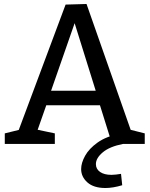

<svg xmlns="http://www.w3.org/2000/svg" viewBox="-20 -722 750 963"><path d="M642 -52 615 -76 706 -53V0H542L477 -208L494 -194H202L217 -208L165 -60L160 -73L255 -53V0H4V-53L93 -75L68 -54L309 -699L414 -702ZM231 -252 222 -267H476L465 -251L343 -642H367ZM509 221Q450 221 418.5 193Q387 165 387 126Q387 95 407 59Q427 23 470 -7.5Q513 -38 580 -51L597 0Q530 13 495.5 42Q461 71 461 101Q461 126 482 140.5Q503 155 539 155Q550 155 562 153.5Q574 152 587 150L593 207Q570 214 548.5 217.5Q527 221 509 221Z"/></svg>

Font: Bitter Thin Medium
Style: Regular
Weight: 500
Version: Version 3.021